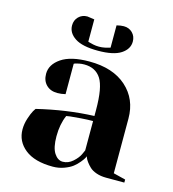

<svg xmlns="http://www.w3.org/2000/svg" viewBox="-109 -810 824 916"><g transform="rotate(15 302.5 -352.5)"><path d="M235 -235Q215 -190 215 -130Q215 -74 232.5 -47Q250 -20 275 -20Q302 -20 324.5 -40Q347 -60 356 -80L365 -100V-245Q338 -245 305.5 -242.5Q273 -240 254 -238ZM275 -515Q392 -515 458.5 -455.5Q525 -396 525 -300V-30L585 -15V0H495Q468 0 446.5 -7.5Q425 -15 413 -26.5Q401 -38 393 -49Q385 -60 382 -68L380 -75Q378 -71 375 -65Q372 -59 359.5 -43.5Q347 -28 331.5 -16Q316 -4 290 5.5Q264 15 235 15Q145 15 97.5 -23Q50 -61 50 -120Q50 -147 59 -174.5Q68 -202 76 -216L85 -230Q230 -265 365 -270V-300Q365 -411 338 -453Q311 -495 255 -495Q242 -495 229.5 -492.5Q217 -490 211 -488L205 -485V-335Q185 -330 165 -330Q131 -330 110.5 -350.5Q90 -371 90 -405Q90 -451 137 -483Q184 -515 275 -515ZM349 -603 355 -605V-715Q375 -720 390 -720Q416 -720 433 -703Q450 -686 450 -660Q450 -623 413.5 -599Q377 -575 300 -575Q223 -575 186.5 -599Q150 -623 150 -660Q150 -686 167 -703Q184 -720 210 -720L245 -715V-605L251 -603Q257 -601 271 -598Q285 -595 300 -595Q315 -595 329 -598Q343 -601 349 -603Z"/></g></svg>

Font: Yeseva One
Style: Regular
Weight: 400
Designer: Jovanny Lemonad
Foundry: Jovanny Lemonad
Version: Version 2.000